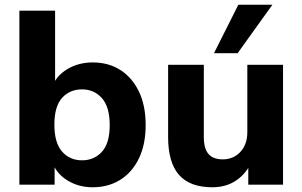

<svg xmlns="http://www.w3.org/2000/svg" viewBox="-20 -781 1279 812"><path d="M372 11Q311 11 263.5 -19Q216 -49 200 -99H211V0H62V-736H213V-412H200Q217 -460 264.5 -488.5Q312 -517 372 -517Q439 -517 489 -485Q539 -453 567.5 -394Q596 -335 596 -252Q596 -170 567.5 -111Q539 -52 488.5 -20.5Q438 11 372 11ZM327 -103Q378 -103 411 -139Q444 -175 444 -252Q444 -329 411 -366Q378 -403 327 -403Q275 -403 242.5 -367Q210 -331 210 -254Q210 -177 242.5 -140Q275 -103 327 -103Z M878 11Q783 11 737 -41.5Q691 -94 691 -201V-507H842V-201Q842 -153 861.5 -130Q881 -107 922 -107Q967 -107 996.5 -138.5Q1026 -170 1026 -223V-507H1177V0H1030V-97H1044Q1021 -46 978.5 -17.5Q936 11 878 11ZM885 -556 988 -761H1132L985 -556Z"/></svg>

Font: Mulish ExtraLight ExtraBold
Style: Regular
Weight: 800
Version: Version 3.603